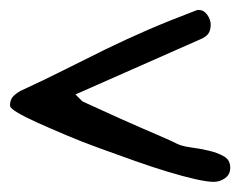

<svg xmlns="http://www.w3.org/2000/svg" viewBox="-21 -516 497 384"><path d="M-1 -304.7Q-1 -314.5 3.4 -320.8Q7.8 -327.1 19.5 -334Q70.3 -357.4 110.8 -377.9Q151.4 -398.4 190.4 -417.5Q229.5 -436.5 272 -455.1Q314.5 -473.6 371.1 -495.1Q372.1 -495.1 373 -495.6Q374 -496.1 376 -496.1Q386.7 -496.1 393.6 -486.3Q400.4 -476.6 400.4 -466.8Q400.4 -456.1 396 -449.2Q391.6 -442.4 379.9 -437.5L129.9 -327.1L142.6 -314.5Q142.6 -313.5 152.8 -309.1Q163.1 -304.7 179.7 -296.9Q196.3 -289.1 217.3 -279.8Q238.3 -270.5 259.3 -261.2Q280.3 -252 299.8 -243.7Q319.3 -235.4 333 -228.5Q342.8 -223.6 360.8 -221.2Q378.9 -218.8 396 -214.8Q413.1 -210.9 426.3 -203.6Q439.5 -196.3 439.5 -180.7Q439.5 -167 429.2 -159.7Q418.9 -152.3 406.2 -152.3Q393.6 -152.3 369.6 -157.7Q345.7 -163.1 314.9 -172.4Q284.2 -181.6 248.5 -194.3Q212.9 -207 177.7 -219.7Q142.6 -232.4 110.4 -246.1Q78.1 -259.8 53.2 -271Q28.3 -282.2 13.7 -291Q-1 -299.8 -1 -304.7Z"/></svg>

Font: Swanky and Moo Moo Cyrillic
Style: Regular
Weight: 400
Designer: Kimberly Geswein; Denis Ignatov
Foundry: Kimberly Geswein; Denis Ignatov
Version: Version 1.003 June 27, 2018